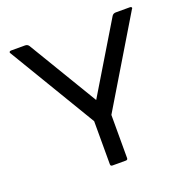

<svg xmlns="http://www.w3.org/2000/svg" viewBox="-125 -821 930 942"><g transform="rotate(-20 340.0 -350.0)"><path d="M649.9 -700.2H577.1C568.4 -700.2 561.7 -696.8 557.1 -689.9L339.8 -329.1L123 -689.9C118.5 -696.8 111.8 -700.2 103 -700.2H29.8C25.9 -700.2 22.9 -698.7 21 -695.8V-692.9C21 -691.6 21.3 -690.6 22 -689.9L294.9 -234.9V-9.8C294.9 -3.3 298.3 0 305.2 0H375C381.5 0 384.8 -3.3 384.8 -9.8V-234.9L658.2 -689.9C659.5 -690.6 660.2 -691.6 660.2 -692.9C660.2 -697.8 656.7 -700.2 649.9 -700.2Z"/></g></svg>

Font: Numans
Style: Regular
Weight: 400
Designer: Jovanny Lemonad
Foundry: Jovanny Lemonad
Version: Version 001.001